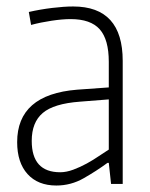

<svg xmlns="http://www.w3.org/2000/svg" viewBox="-20 -568 463 593"><path d="M154 5Q97 5 65 -30.5Q33 -66 33 -129Q33 -276 218 -291L316 -298V-377Q316 -446 288 -477.5Q260 -509 198 -509Q173 -509 139.5 -504Q106 -499 76 -491L69 -531Q104 -539 141 -543.5Q178 -548 206 -548Q359 -548 359 -380V0H323L316 -65H312Q278 -40 238.5 -17.5Q199 5 154 5ZM166 -36Q185 -36 206.5 -44Q228 -52 248 -63Q268 -74 285.5 -86Q303 -98 316 -106V-261L227 -254Q146 -248 112 -219Q78 -190 78 -133Q78 -36 166 -36Z"/></svg>

Font: Encode Sans Compressed
Style: ExtraLight
Weight: 200
Designer: Pablo Impallari, Andres Torresi
Foundry: Pablo Impallari, Andres Torresi
Version: Version 1.000; ttfautohint (v1.00) -l 8 -r 50 -G 200 -x 14 -